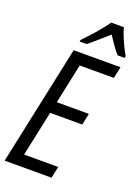

<svg xmlns="http://www.w3.org/2000/svg" viewBox="-198 -1003 780 1076"><g transform="rotate(20 192.5 -465.5)"><path d="M271 -931.2H346.7Q351.6 -907.2 369.9 -864.5Q388.2 -821.8 411.1 -781.2L409.2 -771H367.2Q350.6 -788.6 329.1 -819.8L295.9 -869.1Q210.9 -793 182.1 -771H140.6L142.6 -781.2Q229.5 -871.1 271 -931.2ZM390.6 -645H187L136.7 -407.7H328.1L313.5 -338.9H122.1L64.9 -69.3H268.6L253.4 0H-25.9L126 -713.9H405.3Z"/></g></svg>

Font: Open Sans Hebrew Condensed
Style: Italic
Weight: 400
Width: 3
Italic angle: -12°
Foundry: Ascender Corporation, Yanek Iontef
Version: Version 2.001;PS 002.001;hotconv 1.0.70;makeotf.lib2.5.58329